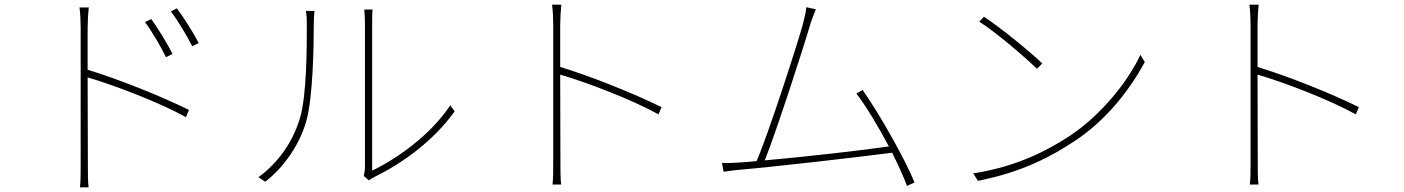

<svg xmlns="http://www.w3.org/2000/svg" viewBox="-20 -777 6040 826"><path d="M722 -545C698 -594 653 -664 631 -695L604 -682C633 -643 674 -573 694 -531ZM357 -657C357 -676 359 -719 362 -745H322C326 -718 327 -678 327 -657V-69C327 -34 327 4 324 29H361C358 4 358 -34 358 -69L357 -444C468 -412 667 -336 780 -273L793 -304C672 -364 488 -437 357 -477ZM715 -728C745 -689 786 -620 807 -578L835 -592C810 -640 764 -711 741 -741Z M1121 5C1203 -59 1269 -155 1298 -257C1326 -356 1330 -574 1330 -677C1330 -695 1331 -711 1333 -730H1296C1299 -713 1300 -695 1300 -677C1300 -574 1300 -365 1270 -267C1237 -159 1172 -73 1092 -15ZM1567 -1C1575 -7 1583 -12 1593 -17C1712 -75 1846 -172 1936 -298L1917 -324C1832 -195 1684 -92 1581 -43V-674C1581 -705 1581 -723 1583 -736H1547C1548 -723 1550 -705 1550 -674V-59C1550 -46 1548 -32 1545 -20Z M2826 -316C2705 -376 2521 -449 2390 -489V-669C2390 -688 2392 -731 2395 -757H2355C2359 -730 2360 -690 2360 -669V-81C2360 -46 2360 -8 2357 17H2394C2391 -8 2391 -46 2391 -81L2390 -456C2501 -424 2700 -348 2813 -285Z M3914 8C3877 -87 3760 -293 3691 -390L3664 -375C3705 -322 3759 -232 3804 -147C3696 -131 3440 -102 3270 -87C3316 -200 3437 -573 3463 -663C3475 -703 3483 -718 3490 -737L3449 -746C3447 -726 3444 -711 3433 -669C3407 -576 3285 -199 3235 -84C3207 -81 3183 -79 3163 -78C3137 -76 3112 -75 3086 -76L3093 -38C3119 -42 3140 -45 3165 -47C3307 -59 3673 -101 3818 -120C3846 -64 3869 -13 3882 23Z M4213 -705 4193 -684C4269 -635 4392 -529 4441 -481L4464 -504C4412 -554 4285 -658 4213 -705ZM4167 -31 4187 1C4380 -37 4504 -105 4603 -170C4744 -263 4844 -397 4905 -510L4886 -541C4834 -429 4721 -285 4583 -193C4490 -132 4359 -61 4167 -31Z M5826 -316C5705 -376 5521 -449 5390 -489V-669C5390 -688 5392 -731 5395 -757H5355C5359 -730 5360 -690 5360 -669V-81C5360 -46 5360 -8 5357 17H5394C5391 -8 5391 -46 5391 -81L5390 -456C5501 -424 5700 -348 5813 -285Z"/></svg>

Font: Source Han Sans CN ExtraLight
Style: Regular
Weight: 250
Designer: Ryoko NISHIZUKA (kana & ideographs); Paul D. Hunt (Latin, Greek & Cyrillic); Wenlong ZHANG (bopomofo); Sandoll Communica
Foundry: Adobe Systems Incorporated
Version: Version 1.004;PS 1.004;hotconv 16.6.51;makeotf.lib2.5.65220